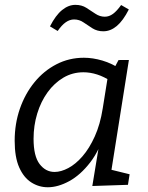

<svg xmlns="http://www.w3.org/2000/svg" viewBox="-20 -781 625 810"><path d="M181.9 9Q143.9 9 111.9 -11.5Q79.9 -32 60.9 -75Q41.9 -118 41.9 -187Q41.9 -259 63.9 -322.4Q85.9 -385.7 125.4 -434Q164.9 -482.4 218.3 -509.9Q271.6 -537.4 334 -537.4Q371.3 -537.4 411.9 -525.5Q452.4 -513.7 494.7 -485.7L460.3 -490.4L480 -527.7L523.8 -528L443.8 -23.7L416.7 -72.9L526.8 -45.8L519.8 -1.3L369.5 3.7L402.2 -194.9L425.3 -231.7Q402.3 -150.1 361 -96.4Q319.6 -42.7 272.1 -16.8Q224.6 9 181.9 9ZM210.1 -55.6Q237.4 -55.6 268.4 -72.1Q299.3 -88.5 328.1 -121.7Q356.9 -154.8 379.8 -205.4Q402.8 -256 413.5 -324.3L436.1 -465.6L449.8 -437.2Q418.9 -457.5 389.6 -466.8Q360.3 -476.1 332 -476.1Q286 -476.1 247.6 -453.5Q209.1 -430.8 180.8 -391.7Q152.5 -352.6 137.1 -302Q121.6 -251.3 121.6 -195.4Q121.6 -122.5 147 -89Q172.5 -55.6 210.1 -55.6ZM416 -649Q390 -649 370.1 -661.5Q350.3 -673.9 332.5 -686.4Q314.6 -698.9 292.6 -698.9Q274.3 -698.9 257.5 -687.1Q240.6 -675.3 223.3 -650.3L190.8 -669.7Q214.9 -716.8 241.9 -738.6Q268.9 -760.5 298 -760.5Q324.7 -760.5 344.3 -748Q364 -735.5 382.5 -723Q401 -710.5 422.3 -710.5Q440.3 -710.5 456.7 -722.5Q473 -734.5 491 -759.8L523.5 -741.1Q499.4 -693.7 472.7 -671.3Q446 -649 416 -649Z"/></svg>

Font: Bitter Thin
Style: Italic
Weight: 100
Italic angle: -9°
Designer: Sol Matas, and Bitter project Authors
Foundry: Sol Matas
Version: Version 2.002